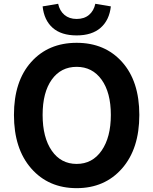

<svg xmlns="http://www.w3.org/2000/svg" viewBox="-20 -980 810 1014"><path d="M53.7 -373Q53.7 -550.8 144.5 -652.3Q235.4 -753.9 384.8 -753.9Q534.2 -753.9 625 -652.3Q715.8 -550.8 715.8 -373Q715.8 -194.3 624.5 -90.3Q533.2 13.7 384.8 13.7Q236.3 13.7 145 -90.3Q53.7 -194.3 53.7 -373ZM253.4 -184.1Q301.8 -114.3 384.8 -114.3Q467.8 -114.3 516.6 -184.6Q565.4 -254.9 565.4 -373Q565.4 -491.2 516.6 -559.1Q467.8 -627 384.8 -627Q301.8 -627 253.4 -559.6Q205.1 -492.2 205.1 -373Q205.1 -253.9 253.4 -184.1ZM205.1 -946.3 287.1 -960Q294.9 -922.9 320.3 -901.4Q345.7 -879.9 384.8 -879.9Q424.8 -879.9 450.2 -901.4Q475.6 -922.9 483.4 -960L565.4 -946.3Q557.6 -874 511.7 -833.5Q465.8 -793 384.8 -793Q303.7 -793 258.3 -833Q212.9 -873 205.1 -946.3Z"/></svg>

Font: Gen Shin Gothic Bold
Style: Bold
Weight: 700
Designer: [Source Han Sans]
Ryoko NISHIZUKA  (kana & ideographs); Paul D. Hunt (Latin, Greek & Cyrillic); Wenlong ZHANG  (bopomofo
Version: Version 1.002.20150607